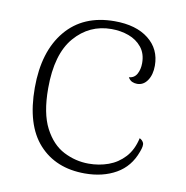

<svg xmlns="http://www.w3.org/2000/svg" viewBox="-65 -577 631 651"><g transform="rotate(10 250.5 -251.0)"><path d="M268 12Q168 12 109.5 -52.5Q51 -117 51 -245Q51 -370 111 -442Q171 -514 279 -514Q353 -514 396 -480Q439 -446 439 -389Q439 -358 425.5 -338Q412 -318 390 -318Q381 -318 373 -321.5Q365 -325 359 -335Q378 -337 386.5 -353Q395 -369 395 -390Q395 -423 377.5 -444.5Q360 -466 332.5 -476Q305 -486 273 -486Q197 -486 146.5 -427.5Q96 -369 96 -251Q96 -165 122 -115Q148 -65 189 -44Q230 -23 275 -23Q311 -23 343 -34.5Q375 -46 398.5 -71.5Q422 -97 431 -138Q440 -134 444.5 -125Q449 -116 440 -93Q421 -40 375.5 -14Q330 12 268 12Z"/></g></svg>

Font: Arima ExtraLight
Style: Regular
Weight: 250
Designer: Joana Correia and Natanael Gama
Foundry: NDISCOVER
Version: Version 1.101;gftools[0.9.23]